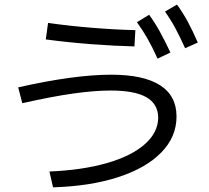

<svg xmlns="http://www.w3.org/2000/svg" viewBox="-20 -802 904 829"><path d="M663.1 -294.9Q662.1 -353.5 611.8 -382.3Q561.5 -411.1 458 -411.1Q388.7 -411.1 297.4 -398.4Q206.1 -385.7 76.2 -356.4L58.6 -424.8Q300.8 -479.5 460 -479.5Q599.6 -479.5 670.9 -434.1Q742.2 -388.7 742.2 -298.8Q742.2 -210.9 676.3 -143.6Q610.4 -76.2 490.2 -37.1Q370.1 2 209 6.8L193.4 -61.5Q335 -67.4 440.9 -97.7Q546.9 -127.9 605 -179.2Q663.1 -230.5 663.1 -294.9ZM177.7 -631.8 187.5 -703.1Q275.4 -690.4 377 -682.1Q478.5 -673.8 564.5 -671.9L560.5 -601.6Q476.6 -603.5 374 -611.3Q271.5 -619.1 177.7 -631.8ZM571.3 -706.1 624 -738.3Q649.4 -703.1 670.4 -665Q691.4 -627 715.8 -575.2L660.2 -548.8Q638.7 -596.7 617.7 -633.8Q596.7 -670.9 571.3 -706.1ZM692.4 -752 744.1 -782.2Q770.5 -746.1 791.5 -707Q812.5 -668 834 -618.2L779.3 -593.8Q756.8 -643.6 736.8 -680.7Q716.8 -717.8 692.4 -752Z"/></svg>

Font: Pretendard GOV Variable
Style: Regular
Weight: 400
Designer: Base glyphs from Inter by Rasmus Andersson; Hangul glyphs from Noto Sans CJK(Source Han Sans) by Jang Soo-young and Kang
Foundry: Kil Hyung-jin
Version: Version 1.307;Glyphs 3.2 (3192)